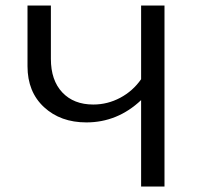

<svg xmlns="http://www.w3.org/2000/svg" viewBox="-20 -678 724 698"><path d="M493 -658H578V0H493V-314Q407 -233 294 -233Q200 -233 140 -288.5Q80 -344 80 -437V-658H165V-464Q165 -386 206.5 -342Q248 -298 319 -298Q371 -298 417 -322.5Q463 -347 493 -390Z"/></svg>

Font: EauTestText Medium
Style: Regular
Weight: 500
Designer: Christian Thalmann (Catharsis Fonts)
Version: Version 0.001;PS 000.001;hotconv 1.0.88;makeotf.lib2.5.64775